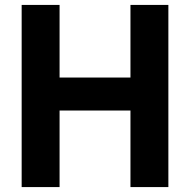

<svg xmlns="http://www.w3.org/2000/svg" viewBox="-20 -760 772 780"><path d="M68 0V-740H222V-445H510V-740H664V0H510V-311H222V0Z"/></svg>

Font: Be Vietnam Pro
Style: Bold
Weight: 700
Designer: Lam Bao, Tony Le, Vietanh Nguyen
Foundry: Yellow Type Foundry
Version: Version 1.002; ttfautohint (v1.8.3)